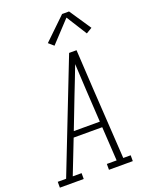

<svg xmlns="http://www.w3.org/2000/svg" viewBox="-209 -1055 884 1143"><g transform="rotate(-20 233.0 -483.5)"><path d="M-34 0V-37H19L292 -735H339L353 -490L381 -37H428V0H277V-37H339L326 -252H145L61 -37H117V0ZM159 -288H324L312 -490Q310 -533 307.5 -575.5Q305 -618 303 -660Q287 -618 270.5 -575.5Q254 -533 237 -490ZM225 -805 193 -833 332 -967H376L468 -830L431 -808L349 -938Z"/></g></svg>

Font: Iosevka Slab Extralight
Style: Italic
Weight: 200
Italic angle: -9°
Monospace: yes
Designer: Belleve Invis
Foundry: Belleve Invis
Version: Version 11.1.1; ttfautohint (v1.8.3)